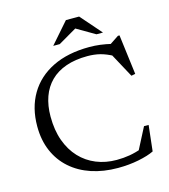

<svg xmlns="http://www.w3.org/2000/svg" viewBox="-125 -957 940 1066"><g transform="rotate(-15 345.0 -424.0)"><path d="M425.5 -35Q465 -35 501 -41.2Q537 -47.5 573.5 -61L550.5 -42.5L620 -177H646.5L630 -29Q596.5 -12.5 540.5 -1.2Q484.5 10 421.5 10Q338 10 269.2 -13Q200.5 -36 150.8 -80Q101 -124 74 -186.8Q47 -249.5 47 -329Q47 -435.5 93.8 -514.5Q140.5 -593.5 228.5 -636.8Q316.5 -680 440 -680Q471 -680 501.5 -676.2Q532 -672.5 574.5 -662.5L547.5 -657.5L610 -699H619L648 -470L625 -465.5L544 -615L564 -595Q522 -617.5 488.5 -625.8Q455 -634 416.5 -634Q346 -634 292.8 -615.2Q239.5 -596.5 204 -561.2Q168.5 -526 150.5 -475.8Q132.5 -425.5 132.5 -362.5Q132.5 -284 154.5 -223.2Q176.5 -162.5 216 -120.5Q255.5 -78.5 309 -56.8Q362.5 -35 425.5 -35ZM385.5 -803H397.5L286 -738H248.5L353.5 -858H429.5L534.5 -738H497Z"/></g></svg>

Font: Newsreader 16pt
Style: Regular
Weight: 400
Designer: Hugues Gentile
Foundry: Production Type
Version: Version 1.003